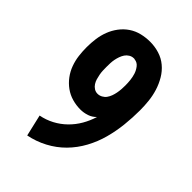

<svg xmlns="http://www.w3.org/2000/svg" viewBox="-221 -838 941 941"><g transform="rotate(45 250.0 -367.5)"><path d="M148 8 122 -104Q159 -111 192 -128.5Q225 -146 251.5 -172Q278 -198 296.5 -230Q315 -262 326 -298Q310 -281 287.5 -273.5Q265 -266 242 -266Q213 -266 185 -274Q157 -282 133.5 -299Q110 -316 92.5 -339.5Q75 -363 65 -390.5Q55 -418 51.5 -446.5Q48 -475 48 -504Q48 -534 52 -563.5Q56 -593 66.5 -620.5Q77 -648 95 -672Q113 -696 137.5 -712.5Q162 -729 191 -736Q220 -743 250 -743Q282 -743 313 -733.5Q344 -724 368.5 -703.5Q393 -683 409.5 -655Q426 -627 435.5 -596.5Q445 -566 448.5 -534Q452 -502 452 -470Q452 -419 446.5 -367.5Q441 -316 427.5 -266Q414 -216 389 -170Q364 -124 328 -87.5Q292 -51 245.5 -26.5Q199 -2 148 8ZM247 -380Q260 -380 272 -386.5Q284 -393 291.5 -403.5Q299 -414 303.5 -426.5Q308 -439 310.5 -452Q313 -465 314 -478Q315 -491 315 -505Q315 -523 313 -541.5Q311 -560 305.5 -577.5Q300 -595 288 -610.5Q276 -626 257 -628L254 -629H250Q237 -629 225.5 -622Q214 -615 207 -604.5Q200 -594 195.5 -581.5Q191 -569 188.5 -556Q186 -543 185.5 -530Q185 -517 185 -504Q185 -492 185.5 -479Q186 -466 188.5 -453Q191 -440 194.5 -428Q198 -416 205 -405Q212 -394 223 -387Q234 -380 247 -380Z"/></g></svg>

Font: Iosevka Curly Heavy
Style: Regular
Weight: 900
Monospace: yes
Designer: Belleve Invis
Foundry: Belleve Invis
Version: Version 22.1.2; ttfautohint (v1.8.4)